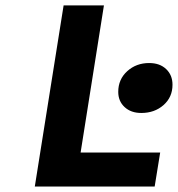

<svg xmlns="http://www.w3.org/2000/svg" viewBox="-20 -680 649 700"><path d="M106.9 0 211.9 -660.2H358.9L273.9 -124H564L543.9 0ZM495.1 -268.1Q457.5 -268.1 434.3 -289.6Q411.1 -311 411.1 -345.2Q411.1 -390.6 443.8 -420.4Q476.6 -450.2 523.9 -450.2Q562.5 -450.2 585.7 -428.2Q608.9 -406.2 608.9 -371.1Q608.9 -325.7 576.2 -296.9Q543.5 -268.1 495.1 -268.1Z"/></svg>

Font: Office Code Pro D Bold Italic
Style: Regular
Weight: 700
Italic angle: -9°
Designer: Nathan Rutzky & Paul D. Hunt
Foundry: Adobe Systems Incorporated
Version: Version 1.004;PS 001.004;hotconv 1.0.70;makeotf.lib2.5.58329